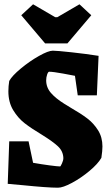

<svg xmlns="http://www.w3.org/2000/svg" viewBox="-20 -861 503 894"><path d="M83 1 16 -5 23 -203H113L134 -103Q173 -96 211 -91Q249 -86 260 -86Q262 -86 268.5 -100Q275 -114 275 -125Q274 -157 250 -179.5Q226 -202 176 -233Q126 -263 95 -287Q64 -311 41.5 -348Q19 -385 19 -436Q19 -460 23 -484Q36 -508 77 -542Q118 -576 161.5 -600.5Q205 -625 226 -625Q245 -625 313.5 -617.5Q382 -610 439 -601L431 -417H342L329 -508Q320 -510 273.5 -518.5Q227 -527 209 -527Q204 -527 199.5 -514Q195 -501 195 -487Q195 -454 217 -428.5Q239 -403 279 -378L310 -359Q357 -332 386.5 -309.5Q416 -287 436.5 -254.5Q457 -222 457 -179Q457 -159 452 -126Q436 -98 396.5 -65Q357 -32 315 -9.5Q273 13 250 13Q201 13 83 1ZM79 -790 134 -841 237 -781H247L350 -841L405 -790L294 -659H190Z"/></svg>

Font: Grenze Black
Style: Regular
Weight: 900
Designer: Renata Polastri
Foundry: Omnibus-Type
Version: Version 1.002; ttfautohint (v1.8)